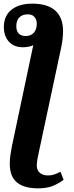

<svg xmlns="http://www.w3.org/2000/svg" viewBox="-20 -785 401 1045"><path d="M161.1 -539.1Q151.4 -533.7 135.3 -530.8Q119.1 -527.8 105 -527.8Q56.6 -527.8 28.8 -557.9Q1 -587.9 1 -638.2Q1 -698.7 42.2 -731.9Q83.5 -765.1 155.8 -765.1Q239.3 -765.1 281.2 -727.1Q323.2 -689 323.2 -616.2Q323.2 -593.3 320.1 -568.8Q316.9 -544.4 311 -517.1L192.9 36.1Q187.5 61.5 183.8 80.6Q180.2 99.6 180.2 115.2Q180.2 141.6 196.8 155.8Q213.4 169.9 241.2 169.9Q259.8 169.9 275.4 164.6Q291 159.2 309.1 149.9L326.2 193.8Q288.6 220.7 257.3 230.5Q226.1 240.2 188 240.2Q110.8 240.2 72 207.8Q33.2 175.3 33.2 106Q33.2 84 36.4 60.8Q39.6 37.6 43.9 15.1ZM180.2 -655.8Q180.2 -678.7 167.5 -692.9Q154.8 -707 131.8 -707Q101.6 -707 85.2 -690.2Q68.8 -673.3 68.8 -643.1Q68.8 -615.7 82 -602.3Q95.2 -588.9 120.1 -588.9Q147.9 -588.9 164.1 -606.9Q180.2 -625 180.2 -655.8Z"/></svg>

Font: Droid Serif
Style: Bold Italic
Weight: 700
Italic angle: -12°
Designer: Monotype Design team
Foundry: Monotype Imaging Inc.
Version: Version 1.03